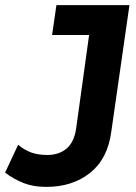

<svg xmlns="http://www.w3.org/2000/svg" viewBox="-40 -720 531 752"><path d="M141 12Q91 12 52.5 -3Q14 -18 -20 -44L31 -153Q56 -132 83 -122.5Q110 -113 145 -113Q191 -113 220.5 -138Q250 -163 258 -215L309 -583H164L181 -700H467L396 -205Q382 -98 313 -43Q244 12 141 12Z"/></svg>

Font: Finlandica SemiBold
Style: Italic
Weight: 600
Italic angle: -8°
Designer: Niklas Ekholm, Juho Hiilivirta, Jaakko Suomalainen
Foundry: Helsinki Type Studio
Version: Version 1.063